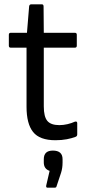

<svg xmlns="http://www.w3.org/2000/svg" viewBox="-20 -639 410 890"><path d="M237 11Q164 11 133.5 -27Q103 -65 103 -144V-418H30Q21 -418 21 -427V-478Q21 -487 30 -487H105L115 -609Q116 -619 125 -619H174Q182 -619 182 -609L183 -487H327Q336 -487 336 -478V-427Q336 -418 327 -418H183V-146Q183 -98 199.5 -78.5Q216 -59 255 -59Q274 -59 293 -63.5Q312 -68 327 -75Q338 -78 338 -68V-16Q338 -8 331 -5Q313 2 289.5 6.5Q266 11 237 11ZM200 231Q193 231 194 222L210 153Q183 144 183 114V99Q183 59 225 59Q270 59 270 99V115Q270 140 263 162L242 225Q241 231 233 231Z"/></svg>

Font: Sofia Sans Semi Condensed
Style: Regular
Weight: 400
Designer: Botio Nikoltchev, Ani Petrova
Foundry: lettersoup
Version: Version 4.100; ttfautohint (v1.8.4.7-5d5b)